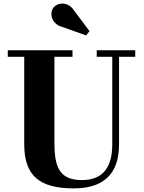

<svg xmlns="http://www.w3.org/2000/svg" viewBox="-20 -1028 796 1062"><path d="M324.5 -879 456.5 -832 475 -856 388 -972C354 -1023 294 -1013.5 274 -983.5C250.5 -948 270.5 -892.5 324.5 -879ZM23 -750V-714H114V-230C114 -57 197 14 388 14C552 14 638.5 -65 638.5 -230V-714H728V-750H515V-714H601V-230C601 -78 528 -32 432 -32C306 -32 281 -108 281 -240V-714H381V-750Z"/></svg>

Font: Bodoni* 06
Style: Bold
Weight: 700
Version: Version 2.2